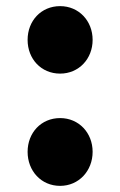

<svg xmlns="http://www.w3.org/2000/svg" viewBox="-20 -552 391 626"><path d="M176 -312C237 -312 282 -360 282 -422C282 -484 237 -532 176 -532C114 -532 70 -484 70 -422C70 -360 114 -312 176 -312ZM70 -57C70 5 114 54 176 54C237 54 282 5 282 -57C282 -119 237 -167 176 -167C114 -167 70 -119 70 -57Z"/></svg>

Font: コーポレート・ロゴ（ラウンド）ver3 Bold
Style: Regular
Weight: 700
Designer: [KANA_main] LOGOTYPE.JP [Source Han Sans] Ryoko NISHIZUKA 西塚涼子 (kana, bopomofo & ideographs); Paul D. Hunt (Latin, Greek
Version: Version 12.001;FEAKit 1.0